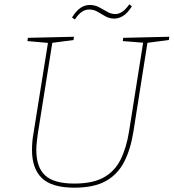

<svg xmlns="http://www.w3.org/2000/svg" viewBox="-20 -862 803 888"><path d="M550 -687 763 -692 761 -677 654 -663 663 -671 597 -253Q584 -171 554 -113Q524 -55 469 -24.5Q414 6 324 6Q220 6 174 -38Q128 -82 128 -168Q128 -186 129.5 -205.5Q131 -225 135 -246L203 -671L209 -663L107 -672L109 -687L322 -692L320 -677L215 -663L223 -671L155 -244Q152 -223 150 -204Q148 -185 148 -168Q148 -89 188.5 -51Q229 -13 324 -13Q409 -13 460 -41.5Q511 -70 538 -124.5Q565 -179 577 -255L643 -671L649 -664L548 -672ZM326 -772 313 -781Q333 -813 353 -826Q373 -839 395 -839Q419 -839 438.5 -828.5Q458 -818 476 -807.5Q494 -797 513 -797Q547 -797 578 -842L590 -833Q570 -801 549.5 -788.5Q529 -776 509 -776Q486 -776 467.5 -786.5Q449 -797 431.5 -807.5Q414 -818 392 -818Q375 -818 359.5 -808Q344 -798 326 -772Z"/></svg>

Font: Bitter Thin Thin
Style: Italic
Weight: 250
Italic angle: -9°
Version: Version 2.002